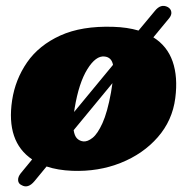

<svg xmlns="http://www.w3.org/2000/svg" viewBox="-20 -578 664 666"><path d="M54.5 64Q43.5 59 42.8 47.2Q42 35.5 52 23L91.5 -25Q0.5 -86.5 22 -230Q33 -302.5 74 -361.8Q115 -421 189.2 -454.8Q263.5 -488.5 372.5 -485Q422 -483.5 460.5 -472L517.5 -540.5Q538 -566 562 -553.5Q572.5 -547.5 574.2 -536.8Q576 -526 566.5 -514.5L512 -448.5Q560 -418.5 578.8 -364.8Q597.5 -311 588 -237.5Q578 -160 527.2 -102Q476.5 -44 398.8 -13Q321 18 230.5 14.5Q180.5 12.5 141.5 -0.5L99.5 50.5Q77 77.5 54.5 64ZM239 -203Q238 -196 237 -189.5L372 -353Q367 -379.5 342.5 -382Q312.5 -385.5 283 -338Q253.5 -290.5 239 -203ZM269 -87.5Q283.5 -86 301 -99.8Q318.5 -113.5 335.5 -151Q352.5 -188.5 365 -257Q368 -275 370 -289.5L235.5 -126.5Q238.5 -106.5 247.2 -97.8Q256 -89 269 -87.5Z"/></svg>

Font: Fraunces 9pt S100 Black
Style: Italic
Weight: 900
Italic angle: -16°
Version: Version 1.000; ttfautohint (v1.8.3)